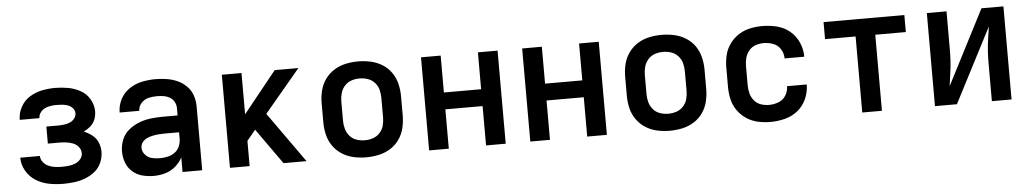

<svg xmlns="http://www.w3.org/2000/svg" viewBox="-35 -810 5829 1089"><g transform="rotate(-5 2880.0 -265.0)"><path d="M291 8Q322 8 354 4Q386 0 416 -11.5Q446 -23 471 -43Q496 -63 509 -93Q522 -123 522 -155Q522 -182 511.5 -207.5Q501 -233 479 -250Q457 -267 432 -277Q453 -287 471 -302.5Q489 -318 497.5 -340.5Q506 -363 506 -386Q506 -423 486.5 -456Q467 -489 434 -507Q401 -525 364.5 -531.5Q328 -538 291 -538Q253 -538 216 -530.5Q179 -523 146.5 -503Q114 -483 95 -448.5Q76 -414 76 -377V-375H188Q188 -392 198.5 -406.5Q209 -421 224.5 -428.5Q240 -436 257 -438.5Q274 -441 291 -441Q307 -441 323.5 -439.5Q340 -438 355.5 -432.5Q371 -427 382.5 -414Q394 -401 394 -385Q394 -368 382.5 -354Q371 -340 355 -334Q339 -328 322 -326Q305 -324 288 -324H223V-227H288Q308 -227 327.5 -224.5Q347 -222 365.5 -215Q384 -208 397 -192Q410 -176 410 -156Q410 -137 397 -122Q384 -107 366 -100Q348 -93 329 -91Q310 -89 291 -89Q271 -89 252 -91.5Q233 -94 215 -102Q197 -110 184.5 -126Q172 -142 172 -161H60Q60 -161 60 -161Q60 -161 60 -161Q60 -121 81 -85Q102 -49 136.5 -28Q171 -7 210.5 0.5Q250 8 291 8Z M806 8Q839 8 871 -1Q903 -10 929 -32Q955 -54 970 -83V0H1082V-363Q1082 -395 1072 -425.5Q1062 -456 1039 -479Q1016 -502 987 -515Q958 -528 926 -533Q894 -538 863 -538Q824 -538 785.5 -530Q747 -522 714 -500Q681 -478 662.5 -442.5Q644 -407 644 -368V-367H756Q756 -367 756 -367Q756 -367 756 -367Q756 -392 773.5 -411Q791 -430 814.5 -435.5Q838 -441 863 -441Q881 -441 900 -438Q919 -435 935.5 -425.5Q952 -416 961 -399Q970 -382 970 -363V-322H886Q852 -322 817.5 -318Q783 -314 750.5 -301.5Q718 -289 691 -267Q664 -245 651 -212.5Q638 -180 638 -146Q638 -113 649 -82.5Q660 -52 685 -30Q710 -8 741.5 0Q773 8 805 8ZM850 -89Q827 -89 804.5 -94Q782 -99 766 -117Q750 -135 750 -157Q750 -174 760.5 -188Q771 -202 786.5 -209Q802 -216 818.5 -219.5Q835 -223 852 -224.5Q869 -226 886 -226H970V-189Q970 -167 961 -146Q952 -125 934 -112Q916 -99 894 -94Q872 -89 850 -89Z M1240 0H1352V-144L1401 -203L1415 -183L1545 0H1676L1472 -287L1676 -530H1541L1352 -295V-530H1240Z M2016 8Q2052 8 2087 0.5Q2122 -7 2153 -26Q2184 -45 2204.5 -74.5Q2225 -104 2233.5 -139Q2242 -174 2242 -210V-320Q2242 -356 2233.5 -391Q2225 -426 2204.5 -455.5Q2184 -485 2153 -504Q2122 -523 2087 -530.5Q2052 -538 2016 -538Q1980 -538 1945 -530.5Q1910 -523 1879.5 -504Q1849 -485 1828 -455.5Q1807 -426 1798.5 -391Q1790 -356 1790 -320V-210Q1790 -174 1798.5 -139Q1807 -104 1828 -74.5Q1849 -45 1879.5 -26Q1910 -7 1945 0.5Q1980 8 2016 8ZM2016 -89Q1992 -89 1969.5 -96.5Q1947 -104 1931 -122Q1915 -140 1908.5 -163Q1902 -186 1902 -210V-320Q1902 -344 1908.5 -367Q1915 -390 1931 -408Q1947 -426 1969.5 -433.5Q1992 -441 2016 -441Q2040 -441 2062.5 -433.5Q2085 -426 2101.5 -408Q2118 -390 2124 -367Q2130 -344 2130 -320V-210Q2130 -186 2124 -163Q2118 -140 2101.5 -122Q2085 -104 2062.5 -96.5Q2040 -89 2016 -89Z M2374 0H2486V-224H2698V0H2810V-530H2698V-320H2486V-530H2374Z M2950 0H3062V-224H3274V0H3386V-530H3274V-320H3062V-530H2950Z M3744 8Q3780 8 3815 0.5Q3850 -7 3881 -26Q3912 -45 3932.5 -74.5Q3953 -104 3961.5 -139Q3970 -174 3970 -210V-320Q3970 -356 3961.5 -391Q3953 -426 3932.5 -455.5Q3912 -485 3881 -504Q3850 -523 3815 -530.5Q3780 -538 3744 -538Q3708 -538 3673 -530.5Q3638 -523 3607.5 -504Q3577 -485 3556 -455.5Q3535 -426 3526.5 -391Q3518 -356 3518 -320V-210Q3518 -174 3526.5 -139Q3535 -104 3556 -74.5Q3577 -45 3607.5 -26Q3638 -7 3673 0.5Q3708 8 3744 8ZM3744 -89Q3720 -89 3697.5 -96.5Q3675 -104 3659 -122Q3643 -140 3636.5 -163Q3630 -186 3630 -210V-320Q3630 -344 3636.5 -367Q3643 -390 3659 -408Q3675 -426 3697.5 -433.5Q3720 -441 3744 -441Q3768 -441 3790.5 -433.5Q3813 -426 3829.5 -408Q3846 -390 3852 -367Q3858 -344 3858 -320V-210Q3858 -186 3852 -163Q3846 -140 3829.5 -122Q3813 -104 3790.5 -96.5Q3768 -89 3744 -89Z M4318 8Q4359 8 4400 -2.5Q4441 -13 4473.5 -39.5Q4506 -66 4523 -105Q4540 -144 4540 -186H4428Q4428 -158 4413 -133.5Q4398 -109 4371.5 -99Q4345 -89 4318 -89Q4294 -89 4271.5 -96.5Q4249 -104 4233.5 -122.5Q4218 -141 4212 -164Q4206 -187 4206 -210V-320Q4206 -344 4212 -366.5Q4218 -389 4233.5 -407.5Q4249 -426 4271.5 -433.5Q4294 -441 4318 -441Q4345 -441 4371.5 -431Q4398 -421 4413 -396.5Q4428 -372 4428 -344H4540Q4540 -386 4523 -425Q4506 -464 4473.5 -491Q4441 -518 4400 -528Q4359 -538 4318 -538Q4282 -538 4247 -530.5Q4212 -523 4182 -503.5Q4152 -484 4131 -454.5Q4110 -425 4102 -390.5Q4094 -356 4094 -320V-210Q4094 -175 4102 -140Q4110 -105 4131 -75.5Q4152 -46 4182 -26.5Q4212 -7 4247 0.5Q4282 8 4318 8Z M4840 0H4952V-433H5126V-530H4666V-433H4840Z M5254 0H5379L5598 -424Q5593 -389 5587.5 -353.5Q5582 -318 5580 -283Q5578 -248 5578 -212V0H5690V-530H5565L5347 -106Q5351 -142 5356.5 -177Q5362 -212 5364 -247.5Q5366 -283 5366 -318V-530H5254Z"/></g></svg>

Font: Iosevka Sparkle Semibold
Style: Regular
Weight: 600
Designer: Belleve Invis
Foundry: Belleve Invis
Version: Version 4.5.0; ttfautohint (v1.8.3)